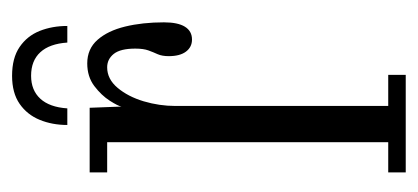

<svg xmlns="http://www.w3.org/2000/svg" viewBox="-207 -485 692 318"><g transform="rotate(-90 139.0 -326.0)"><path d="M12.5 0V-29H62.5V-494.5H12.5V-523.5H119.5L121.5 -471Q122.5 -476.5 131.2 -490.2Q140 -504 155.5 -515.8Q171 -527.5 193 -527.5Q217 -527.5 232 -510.5Q247 -493.5 254 -464.8Q261 -436 261 -400.5Q261 -377.5 253.8 -365.8Q246.5 -354 232.5 -354Q220 -354 212.5 -364Q205 -374 205 -392.5Q205 -403.5 208.2 -410.8Q211.5 -418 214.5 -426.2Q217.5 -434.5 217.5 -448Q217.5 -472.5 208.8 -483.5Q200 -494.5 186.5 -494.5Q167 -494.5 152.5 -477.2Q138 -460 130.2 -434Q122.5 -408 122.5 -381.5V-29H174V0ZM172.5 -652Q202 -652 220.2 -639.5Q238.5 -627 246.8 -606.2Q255 -585.5 255 -560.5H227.5Q225.5 -590 211.5 -605.2Q197.5 -620.5 172.5 -620.5Q148.5 -620.5 134.5 -605.2Q120.5 -590 118.5 -560.5H91Q91 -585.5 99.5 -606.2Q108 -627 126 -639.5Q144 -652 172.5 -652Z"/></g></svg>

Font: Imbue 24pt Light
Style: Regular
Weight: 300
Designer: Tyler Finck
Foundry: Etcetera Type Company
Version: Version 1.102